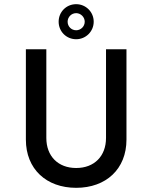

<svg xmlns="http://www.w3.org/2000/svg" viewBox="-20 -886 730 920"><path d="M345 -81C258 -81 202 -138 202 -225V-650H104V-217C104 -76 202 14 345 14C488 14 586 -76 586 -217V-650H488V-225C488 -138 432 -81 345 -81ZM261 -782C261 -735 298 -698 345 -698C391 -698 429 -735 429 -782C429 -829 391 -866 345 -866C298 -866 261 -829 261 -782ZM304 -782C304 -804 322 -823 345 -823C367 -823 386 -804 386 -782C386 -759 367 -741 345 -741C322 -741 304 -759 304 -782Z"/></svg>

Font: Grotesk 02 Mince
Style: Bold
Weight: 400
Designer: Frank Adebiaye, contributions by Jérémy Landes, Ariel Martín Pérez
Foundry: Velvetyne Type Foundry
Version: Version 3.000;Glyphs 3.1.2 (3150)